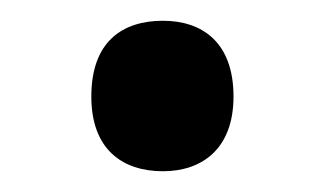

<svg xmlns="http://www.w3.org/2000/svg" viewBox="-20 -219 313 185"><path d="M137 -54C174 -54 205 -75 205 -126C205 -179 174 -199 137 -199C98 -199 68 -179 68 -126C68 -75 98 -54 137 -54Z"/></svg>

Font: Noto Sans Malayalam UI Medium
Style: Regular
Weight: 500
Designer: Jelle Bosma - Monotype Design Team
Foundry: Monotype Imaging Inc.
Version: Version 2.104